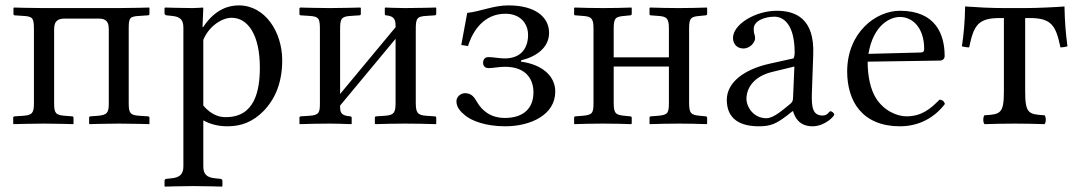

<svg xmlns="http://www.w3.org/2000/svg" viewBox="-20 -459 4011 713"><path d="M106 -351V-76C106 -41 101 -31 65 -29L35 -27C31 -27 29 -25 29 -22V0L31 2C31 2 99 0 143 0C186 0 252 2 252 2L253 0V-21C253 -25 251 -27 248 -27L221 -29C187 -32 181 -38 181 -76V-351C181 -386 201 -390 222 -390H343C363 -390 384 -388 384 -351V-76C384 -41 379 -32 343 -29L316 -27C313 -27 311 -25 311 -22V0L312 2C312 2 379 0 422 0C466 0 534 2 534 2L535 0V-21C535 -25 533 -27 529 -27L499 -29C464 -31 458 -38 458 -76V-352C458 -393 461 -398 499 -400L529 -402C533 -402 535 -404 535 -408V-429L534 -431C534 -431 464 -429 419 -429H142C99 -429 32 -431 32 -431L30 -429V-407C30 -403 32 -402 35 -402L65 -400C101 -398 106 -393 106 -351Z M735 -429 733 -431C733 -431 710 -429 696 -429C661 -429 593 -431 593 -431L591 -429V-410C591 -405 594 -403 599 -402L618 -400C651 -397 661 -384 661 -356V159C661 187 648 200 618 203L599 205C594 205 591 208 591 213V232L593 234C593 234 661 232 696 232C735 232 804 234 804 234L806 232V213C806 208 802 205 797 205L778 203C747 200 735 187 735 159V-12C761 2 789 10 825 10C877 10 919 -7 958 -46C1003 -92 1028 -154 1028 -235C1028 -341 964 -439 867 -439C835 -439 781 -429 735 -359H732ZM735 -311C757 -364 806 -393 840 -393C901 -393 945 -329 945 -208C945 -122 926 -24 819 -24C803 -24 770 -26 735 -67Z M1204 -429C1161 -429 1095 -431 1095 -431L1092 -429V-407C1092 -403 1094 -402 1098 -402L1128 -400C1166 -398 1168 -389 1168 -347V-77C1168 -42 1166 -31 1128 -29L1097 -27C1094 -27 1092 -25 1092 -22V0L1093 2C1133 1 1161 0 1204 0C1236 0 1245 1 1285 2L1286 0V-21C1286 -25 1284 -27 1280 -27C1246 -30 1243 -41 1243 -65V-67L1449 -315V-79C1449 -44 1446 -31 1408 -29L1377 -27C1374 -27 1372 -25 1372 -22V0L1374 2C1414 1 1441 0 1484 0C1529 0 1559 1 1599 2L1600 0V-21C1600 -25 1598 -27 1594 -27L1564 -29C1529 -31 1524 -42 1524 -79V-348C1524 -390 1527 -398 1564 -400L1594 -402C1598 -402 1600 -404 1600 -408V-429L1599 -431C1599 -431 1529 -429 1484 -429C1456 -429 1411 -431 1411 -431L1409 -429V-407C1409 -403 1411 -402 1414 -402C1448 -399 1449 -382 1449 -358L1243 -110V-348C1243 -389 1246 -398 1284 -400L1314 -402C1318 -402 1320 -404 1320 -408V-429L1318 -431C1318 -431 1248 -429 1204 -429Z M1675 -83C1675 -61 1689 -45 1709 -29C1732 -11 1782 10 1856 10C1950 10 2042 -32 2042 -119C2042 -179 1990 -220 1915 -230V-235C1970 -248 2019 -281 2019 -337C2019 -395 1969 -439 1868 -439C1813 -439 1766 -417 1715 -411L1693 -292L1718 -288C1736 -346 1778 -408 1857 -408C1911 -408 1941 -373 1941 -329C1941 -285 1919 -242 1854 -242C1836 -242 1811 -247 1793 -247C1785 -247 1774 -242 1774 -226C1774 -210 1786 -206 1794 -206C1812 -206 1832 -211 1855 -211C1938 -211 1961 -160 1961 -116C1961 -57 1924 -21 1855 -21C1802 -21 1770 -48 1751 -81C1741 -98 1731 -113 1707 -113C1690 -113 1675 -99 1675 -83Z M2464 -77C2464 -39 2460 -32 2423 -29L2397 -27C2394 -27 2392 -25 2392 -22V0L2393 2C2423 1 2465 0 2501 0C2538 0 2574 1 2604 2L2606 0V-21C2606 -25 2604 -27 2600 -27L2580 -29C2547 -32 2539 -37 2539 -77V-353C2539 -394 2547 -397 2580 -400L2600 -402C2604 -402 2606 -404 2606 -408V-429L2605 -431C2575 -430 2538 -429 2501 -429C2465 -429 2424 -430 2394 -431L2392 -429V-407C2392 -403 2394 -402 2397 -402L2423 -400C2456 -398 2464 -391 2464 -353V-246H2259V-353C2259 -394 2267 -397 2300 -400L2320 -402C2324 -402 2326 -404 2326 -408V-429L2325 -431C2295 -430 2257 -429 2220 -429C2184 -429 2144 -430 2114 -431L2112 -429V-407C2112 -403 2114 -402 2117 -402L2143 -400C2176 -398 2184 -391 2184 -353V-77C2184 -39 2180 -32 2143 -29L2117 -27C2114 -27 2112 -25 2112 -22V0L2113 2C2143 1 2184 0 2220 0C2257 0 2294 1 2324 2L2326 0V-21C2326 -25 2324 -27 2320 -27L2300 -29C2267 -32 2259 -37 2259 -77V-212H2464Z M2925 -46C2931 -26 2946 10 2997 10C3044 10 3078 -28 3078 -33C3078 -40 3068 -46 3064 -46C3058 -46 3055 -30 3035 -30C2998 -30 2993 -60 2995 -115L3000 -257C3005 -391 2934 -419 2864 -419C2786 -419 2702 -369 2702 -318C2702 -295 2718 -279 2740 -279C2768 -279 2784 -304 2784 -316C2784 -323 2783 -329 2781 -333C2780 -336 2779 -342 2779 -352C2779 -382 2820 -397 2856 -397C2888 -397 2931 -371 2931 -263C2931 -256 2929 -243 2926 -242L2836 -222C2743 -201 2679 -153 2679 -88C2679 -15 2731 10 2798 10C2842 10 2862 1 2904 -31L2923 -46ZM2930 -212 2925 -95C2925 -83 2920 -77 2912 -71C2887 -51 2853 -20 2826 -20C2778 -20 2752 -62 2752 -92C2752 -130 2777 -175 2848 -192Z M3469 -89C3434 -53 3401 -27 3346 -27C3312 -27 3262 -47 3232 -96C3213 -127 3202 -175 3202 -230L3470 -234C3481 -234 3488 -241 3488 -251C3488 -331 3455 -419 3322 -419C3232 -419 3126 -338 3126 -193C3126 -140 3140 -87 3171 -51C3203 -13 3253 10 3322 10C3394 10 3451 -23 3489 -73C3486 -83 3480 -88 3469 -89ZM3205 -259C3223 -367 3286 -396 3322 -396C3368 -396 3412 -357 3412 -277C3412 -268 3408 -264 3398 -264Z M3708 -122C3708 -39 3697 -34 3636 -31C3630 -25 3630 -4 3636 2C3678 1 3704 0 3748 0C3791 0 3816 1 3859 2C3865 -4 3865 -25 3859 -31C3798 -34 3787 -39 3787 -122V-392H3804C3885 -392 3901 -364 3918 -283C3931 -283 3944 -287 3944 -287C3938 -333 3934 -377 3933 -435C3910 -433 3835 -429 3785 -429H3710C3660 -429 3604 -432 3564 -435C3563 -377 3559 -333 3552 -287C3552 -287 3566 -283 3579 -283C3596 -364 3611 -392 3693 -392H3708Z"/></svg>

Font: Libertinus Serif Display
Style: Regular
Weight: 400
Designer: Philipp H. Poll, Khaled Hosny
Foundry: Caleb Maclennan
Version: Version 7.050;RELEASE